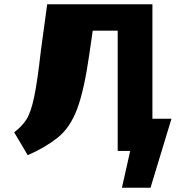

<svg xmlns="http://www.w3.org/2000/svg" viewBox="-20 -713 880 907"><path d="M47 -88Q84 -116 105 -149Q126 -182 141.5 -255.5Q157 -329 173 -473L203 -693H700V-152H790L691 174H556L595 0H536V-568H418L402 -457Q378 -288 344.5 -198.5Q311 -109 251.5 -62Q192 -15 111 20Z"/></svg>

Font: Fix15 Mono
Style: Bold
Weight: 700
Designer: Carrois Corporate & Edenspiekermann AG
Foundry: Carrois Corporate GbR & Edenspiekermann AG
Version: Version 3.206